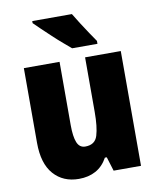

<svg xmlns="http://www.w3.org/2000/svg" viewBox="-86 -833 748 911"><g transform="rotate(-10 288.0 -378.0)"><path d="M521 -553V0H389L368 -68H359Q337 -28 302 -9Q267 10 221 10Q145 10 99.5 -41.5Q54 -93 54 -193V-553H226V-248Q226 -193 237.5 -164.5Q249 -136 277 -136Q324 -136 336.5 -177Q349 -218 349 -290V-553ZM323 -766Q335 -746 353 -717.5Q371 -689 389 -662.5Q407 -636 418 -620V-606H296Q282 -618 259 -637.5Q236 -657 211.5 -680Q187 -703 166 -723Q145 -743 132 -756V-766Z"/></g></svg>

Font: Noto Sans Bengali Condensed Black
Style: Regular
Weight: 900
Width: 3
Designer: Joana Ranito - Universal Thirst; Jelle Bosma - Monotype Design Team
Foundry: Universal Thirst ehf.
Version: Version 3.000; ttfautohint (v1.8.4.7-5d5b)